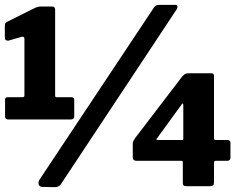

<svg xmlns="http://www.w3.org/2000/svg" viewBox="-25 -770 1002 794"><path d="M282 -358V-289Q282 -276 268 -276H9Q-4 -276 -4 -288V-358Q-4 -364 -1 -366Q2 -368 8 -368H69Q71 -368 73.5 -369.5Q76 -371 76 -374V-610Q76 -619 66 -618L10 -602H7Q1 -602 -2 -605Q-5 -608 -5 -616V-663Q-5 -670 -3 -673.5Q-1 -677 5 -680L115 -735Q123 -739 130 -741Q137 -743 144 -743H193Q197 -743 200 -739.5Q203 -736 203 -731V-375Q203 -368 209 -368H269Q282 -368 282 -358ZM226 -7Q221 -1 215 1.5Q209 4 199 4L152 3Q143 3 138.5 -1.5Q134 -6 134 -13Q134 -20 139 -28L611 -738Q616 -746 622 -748Q628 -750 637 -750H697Q709 -750 709 -742Q709 -738 706 -732ZM757 -467H849Q860 -467 860 -455V-198Q860 -191 867 -191H916Q928 -191 928 -179V-118Q928 -105 914 -105H867Q860 -105 860 -97V-16Q860 -7 856 -3.5Q852 0 842 0H746Q738 0 734.5 -3Q731 -6 731 -14V-99Q731 -105 723 -105H539Q532 -105 528 -108.5Q524 -112 524 -118V-177Q524 -183 529 -191.5Q534 -200 543 -211L728 -453Q736 -462 741 -464.5Q746 -467 757 -467ZM727 -191Q733 -191 733 -195V-333Q733 -342 731 -342Q728 -342 724 -335L625 -199Q622 -196 622 -194Q622 -191 630 -191Z"/></svg>

Font: Libre Franklin ExtraBold
Style: Regular
Weight: 800
Designer: Pablo Impallari, Rodrigo Fuenzalida
Foundry: Impallari Type
Version: Version 1.002; ttfautohint (v1.5)